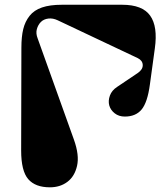

<svg xmlns="http://www.w3.org/2000/svg" viewBox="-20 -780 705 815"><path d="M69.8 -141.1 70.8 -577.1Q70.8 -624 78.6 -656.2Q86.4 -688.5 105.5 -712.6Q124.5 -736.8 158.2 -748.3Q191.9 -759.8 242.2 -759.8H499Q584.5 -759.8 617.4 -713.6Q650.4 -667.5 637.2 -574.2L616.2 -420.9Q606 -345.2 581.1 -315.2Q556.2 -285.2 509.8 -285.2Q484.4 -285.2 466.8 -299.1Q449.2 -313 443.8 -332.5Q438.5 -352.1 446.5 -374.3Q454.6 -396.5 477.1 -411.1L564.9 -470.2Q586.4 -484.9 585.9 -503.9Q585.4 -522.9 564.9 -533.2L225.1 -693.8Q204.6 -703.6 185.1 -701.2Q165.5 -698.7 153.6 -686.8Q141.6 -674.8 136.5 -656.5Q131.3 -638.2 140.1 -616.2L293.9 -187Q317.4 -121.1 307.1 -76.2Q296.9 -31.2 266.1 -8.1Q235.4 15.1 191.9 15.1Q129.9 15.1 99.9 -19.5Q69.8 -54.2 69.8 -141.1Z"/></svg>

Font: Pilowlava
Style: Regular
Weight: 400
Designer: Anton Moglia, Jérémy Landes, Maksym Kobuzan (Cyrillic), Velvetyne Type Foundry
Foundry: Anton Moglia, Jérémy Landes, Velvetyne Type Foundry
Version: Version 1.001;hotconv 1.0.109;makeotfexe 2.5.65596